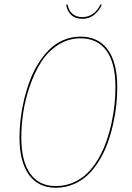

<svg xmlns="http://www.w3.org/2000/svg" viewBox="-20 -860 610 889"><path d="M360.8 -772.9Q327.6 -772.9 308.8 -791.7Q290 -810.5 286.6 -837.9L293 -839.4Q297.4 -812.5 314.9 -796.6Q332.5 -780.8 361.3 -780.8Q389.6 -780.8 411.4 -796.9Q433.1 -813 445.3 -839.8L451.2 -837.4Q439 -810.1 416.3 -791.5Q393.6 -772.9 360.8 -772.9ZM353 -690.4Q434.6 -690.4 478.8 -630.4Q522.9 -570.3 522.9 -457Q522.9 -417 518.6 -374.8Q514.2 -332.5 503.9 -286.4Q493.7 -240.2 478.5 -198.2Q463.4 -156.2 440.2 -117.9Q417 -79.6 388.4 -51.8Q359.9 -23.9 321.3 -7.3Q282.7 9.3 238.3 9.3Q157.2 9.3 113.8 -51Q70.3 -111.3 70.3 -224.1Q70.3 -264.2 75.2 -306.9Q80.1 -349.6 90.8 -395.5Q101.6 -441.4 117.2 -483.6Q132.8 -525.9 156 -563.7Q179.2 -601.6 207.3 -629.6Q235.4 -657.7 272.9 -674.1Q310.5 -690.4 353 -690.4ZM353 -682.6Q295.9 -682.6 248.3 -651.6Q200.7 -620.6 169.9 -571.8Q139.2 -522.9 117.9 -460.9Q96.7 -398.9 87.6 -339.1Q78.6 -279.3 78.6 -223.6Q78.6 -114.3 119.6 -56.4Q160.6 1.5 238.3 1.5Q281.7 1.5 319.6 -14.9Q357.4 -31.2 385.3 -59.1Q413.1 -86.9 435.3 -125Q457.5 -163.1 472.2 -204.6Q486.8 -246.1 496.6 -291.3Q506.3 -336.4 510.5 -377.7Q514.6 -418.9 514.6 -457.5Q514.6 -567.9 472.9 -625.2Q431.2 -682.6 353 -682.6Z"/></svg>

Font: Fira Sans Compressed Eight
Style: Italic
Weight: 100
Width: 3
Italic angle: -8°
Designer: Carrois Corporate & Edenspiekermann AG
Foundry: Carrois Corporate GbR & Edenspiekermann AG
Version: Version 4.203;PS 004.203;hotconv 1.0.88;makeotf.lib2.5.64775